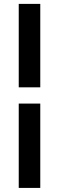

<svg xmlns="http://www.w3.org/2000/svg" viewBox="-20 -730 296 963"><path d="M182 -292H74V-710.5H182ZM182 212.5H74V-210.5H182Z"/></svg>

Font: Anek Gujarati Medium SemiBold
Style: Regular
Weight: 600
Version: Version 1.003